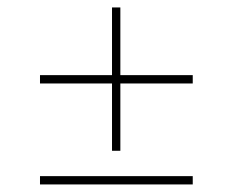

<svg xmlns="http://www.w3.org/2000/svg" viewBox="-20 -566 628 518"><path d="M87.9 -68.4V-90.8H500V-68.4ZM87.9 -340.8V-363.3H500V-340.8ZM282.2 -159.2V-545.9H304.7V-159.2Z"/></svg>

Font: Inter 28pt Thin
Style: Regular
Weight: 250
Designer: Rasmus Andersson
Foundry: rsms
Version: Version 4.001;git-66647c0bb